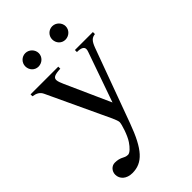

<svg xmlns="http://www.w3.org/2000/svg" viewBox="-252 -704 1004 1004"><g transform="rotate(-45 250.0 -202.0)"><path d="M396 -572C396 -599 373 -622 346 -622C319 -622 297 -600 297 -573C297 -545 318 -523 345 -523C373 -523 396 -545 396 -572ZM197 -572C197 -599 174 -622 147 -622C120 -622 98 -600 98 -573C98 -545 119 -523 146 -523C174 -523 197 -545 197 -572ZM475 -450H342V-435C373 -435 388 -427 388 -411C388 -407 387 -400 384 -393L287 -117L175 -367C169 -381 162 -397 162 -408C162 -426 176 -433 219 -435V-450H14V-436C40 -432 57 -423 67 -401L199 -119C218 -79 241 -33 241 -18C241 -2 221 61 201 90C185 114 165 134 151 134C145 134 136 133 125 127C107 117 91 114 73 114C49 114 30 135 30 160C30 193 57 218 100 218C176 218 223 167 275 25L425 -384C439 -421 451 -432 475 -435Z"/></g></svg>

Font: XITS Math
Style: Regular
Weight: 400
Designer: MicroPress Inc., with final additions and corrections provided by Coen Hoffman, Elsevier (retired)
Version: Version 1.108